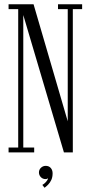

<svg xmlns="http://www.w3.org/2000/svg" viewBox="-20 -720 427 907"><path d="M20.5 0V-23H66V-677H20.5V-700H138.5L303.5 -135H300V-677H254V-700H368V-677H324V0H282L87 -659H90V-23H141.5V0ZM190.5 167 180 153.5Q188 149.5 196.8 140Q205.5 130.5 207 122Q202.5 126 195 126Q182 126 173 116.8Q164 107.5 164 94.5Q164 81.5 173.5 72.5Q183 63.5 196 63.5Q211 63.5 219.8 73.5Q228.5 83.5 228.5 99Q228.5 116.5 222.5 129.8Q216.5 143 207.5 152Q198.5 161 190.5 167Z"/></svg>

Font: Imbue 48pt Light
Style: Regular
Weight: 300
Designer: Tyler Finck
Foundry: Etcetera Type Company
Version: Version 1.102